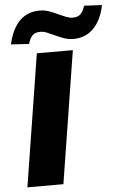

<svg xmlns="http://www.w3.org/2000/svg" viewBox="-61 -978 645 1020"><g transform="rotate(-5 261.0 -467.5)"><path d="M43 0 155 -705H347L235 0ZM118 -758 22 -764Q34 -818 56.5 -855Q79 -892 112.5 -911Q146 -930 188 -930Q216 -930 242 -920.5Q268 -911 290 -900Q310 -891 327.5 -884Q345 -877 361 -877Q390 -877 404 -891.5Q418 -906 427 -935L522 -930Q506 -850 463 -807Q420 -764 357 -764Q328 -764 302.5 -773.5Q277 -783 254 -794Q235 -803 217.5 -810Q200 -817 183 -817Q155 -817 141 -802.5Q127 -788 118 -758Z"/></g></svg>

Font: Nunito Sans 7pt Black
Style: Italic
Weight: 900
Italic angle: -9°
Version: Version 3.101;gftools[0.9.27]